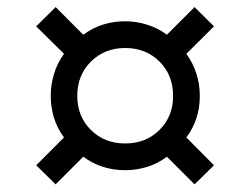

<svg xmlns="http://www.w3.org/2000/svg" viewBox="-20 -574 688 528"><path d="M133 -67 79.5 -119.5 156 -196Q137 -221.5 128.2 -250.8Q119.5 -280 119.5 -310Q119.5 -341 128.5 -370.8Q137.5 -400.5 156 -426L79.5 -501.5L133 -554.5L209 -478.5Q235.5 -498 264.5 -506.8Q293.5 -515.5 324 -515.5Q355 -515.5 384.5 -506.2Q414 -497 439 -478.5L515 -554.5L568.5 -501.5L492.5 -426Q529.5 -374 529.5 -310Q529.5 -245.5 492.5 -196L568.5 -119.5L515 -67L439 -143Q413 -123.5 383.8 -114.8Q354.5 -106 324 -106Q259 -106 209 -143ZM324 -179.5Q381.5 -179.5 418.8 -216.8Q456 -254 456 -310Q456 -367.5 418.5 -404.8Q381 -442 324 -442Q268 -442 230.2 -404.8Q192.5 -367.5 192.5 -310Q192.5 -254 229.8 -216.8Q267 -179.5 324 -179.5Z"/></svg>

Font: Geologica Light
Style: Regular
Weight: 300
Designer: Sindre Bremnes, Frode Helland
Foundry: Monokrom Skriftforlag AS
Version: Version 1.010; ttfautohint (v1.8.4.7-5d5b);gftools[0.9.28]